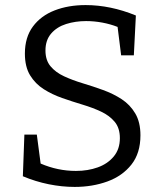

<svg xmlns="http://www.w3.org/2000/svg" viewBox="-20 -727 640 756"><path d="M159 -528Q159 -490 179 -466Q199 -442 232.5 -426.5Q266 -411 306 -399Q346 -387 386 -372.5Q426 -358 459 -336.5Q492 -315 512.5 -280.5Q533 -246 533 -194Q533 -124 497.5 -79Q462 -34 403 -12.5Q344 9 274 9Q224 9 172 -1.5Q120 -12 70 -33L76 -197H125L140 -83Q207 -54 279 -54Q326 -54 365 -68Q404 -82 428 -111Q452 -140 452 -183Q452 -223 431.5 -247.5Q411 -272 378 -287.5Q345 -303 305 -315Q265 -327 225 -341Q185 -355 152 -376Q119 -397 98.5 -430.5Q78 -464 78 -516Q78 -580 109.5 -622.5Q141 -665 195 -686Q249 -707 317 -707Q415 -707 515 -666L507 -509H457L443 -621Q415 -632 383 -638Q351 -644 319 -644Q277 -644 240.5 -632.5Q204 -621 181.5 -595Q159 -569 159 -528Z"/></svg>

Font: Bitter
Style: Regular
Weight: 400
Designer: Sol Matas, and Bitter project Authors
Foundry: Sol Matas
Version: Version 2.001